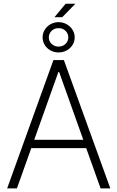

<svg xmlns="http://www.w3.org/2000/svg" viewBox="-20 -1038 646 1058"><path d="M19.5 0 274.4 -707H332L587.9 0H534.2L455.1 -221.7H152.3L73.2 0ZM439 -267.6 305.7 -641.6H301.8L168.5 -267.6ZM341.8 -1017.6H395.5L323.2 -943.4H280.3ZM214.8 -832Q214.8 -855 226.6 -874Q238.3 -893.1 258.5 -904.5Q278.8 -916 302.7 -916Q326.7 -916 347.2 -904.5Q367.7 -893.1 379.6 -874Q391.6 -855 391.6 -832Q391.6 -809.1 379.6 -790Q367.7 -771 347.2 -760Q326.7 -749 302.7 -749Q278.8 -749 258.5 -760Q238.3 -771 226.6 -790Q214.8 -809.1 214.8 -832ZM356.4 -832Q356.4 -853.5 340.8 -868.4Q325.2 -883.3 302.7 -882.8Q280.3 -883.3 264.6 -868.2Q249 -853 249 -832Q249 -810.5 264.6 -795.9Q280.3 -781.2 302.7 -781.2Q325.2 -781.2 340.8 -795.9Q356.4 -810.5 356.4 -832Z"/></svg>

Font: Pretendard ExtraLight
Style: Regular
Weight: 200
Designer: Base glyphs from Inter by Rasmus Andersson; Hangeul glyphs from Noto Sans CJK(Source Han Sans) by Jang Soo-young and Kan
Foundry: Kil Hyung-jin
Version: Version 1.309